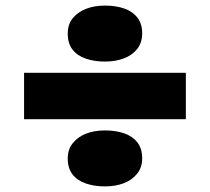

<svg xmlns="http://www.w3.org/2000/svg" viewBox="-20 -614 749 686"><path d="M66 -188V-354H644V-188ZM355 52Q317 52 286.5 41.5Q256 31 239 9Q222 -13 222 -48Q222 -80 240 -102.5Q258 -125 287.5 -136.5Q317 -148 355 -148Q394 -148 424 -137.5Q454 -127 471 -105Q488 -83 488 -48Q488 -16 470 6.5Q452 29 422.5 40.5Q393 52 355 52ZM355 -394Q317 -394 286.5 -404.5Q256 -415 239 -437Q222 -459 222 -494Q222 -527 240 -549Q258 -571 287.5 -582.5Q317 -594 355 -594Q394 -594 424 -583.5Q454 -573 471 -551Q488 -529 488 -495Q488 -462 470.5 -439.5Q453 -417 423 -405.5Q393 -394 355 -394Z"/></svg>

Font: Lexend Exa Black
Style: Regular
Weight: 900
Designer: Bonnie Shaver-Troup, Thomas Jockin
Foundry: Lexend
Version: Version 1.007